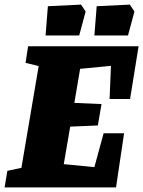

<svg xmlns="http://www.w3.org/2000/svg" viewBox="-45 -814 622 834"><path d="M431 -384 437 -528 303 -515 278 -367 396 -362 380 -269 260 -264 232 -101 365 -88 405 -235H494L459 0H-25L-13 -72L48 -85L123 -527L66 -541L77 -613H557L520 -384ZM163 -787 307 -794 327 -764 299 -660H153ZM375 -787 519 -794 539 -764 511 -660H365Z"/></svg>

Font: Grenze Black
Style: Italic
Weight: 900
Italic angle: -10°
Designer: Renata Polastri
Foundry: Omnibus-Type
Version: Version 1.002; ttfautohint (v1.8)